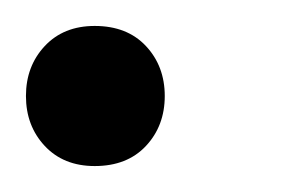

<svg xmlns="http://www.w3.org/2000/svg" viewBox="-20 -120 218 148"><path d="M53 8Q29 8 14.5 -7.5Q0 -23 0 -46Q0 -69 14.5 -84.5Q29 -100 53 -100Q78 -100 92.5 -84.5Q107 -69 107 -46Q107 -23 92.5 -7.5Q78 8 53 8Z"/></svg>

Font: Livvic
Style: Italic
Weight: 400
Italic angle: -10°
Designer: Jacques Le Bailly, Baron von Fonthausen
Version: Version 1.001; ttfautohint (v1.8.2)